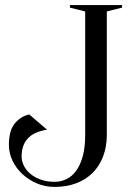

<svg xmlns="http://www.w3.org/2000/svg" viewBox="-20 -720 530 755"><path d="M400 -190Q400 -143 385.5 -105Q371 -67 344.5 -40.5Q318 -14 280 0.5Q242 15 195 15Q157 15 124.5 1Q92 -13 67.5 -36Q43 -59 29 -88.5Q15 -118 15 -150Q15 -207 38.5 -235Q62 -263 95 -270L165 -210Q65 -195 65 -105Q65 -86 74 -68Q83 -50 100 -36Q117 -22 141 -13.5Q165 -5 195 -5Q219 -5 241 -15.5Q263 -26 279.5 -48.5Q296 -71 305.5 -106Q315 -141 315 -190V-675L255 -690V-700H460V-690L400 -675Z"/></svg>

Font: Oranienbaum
Style: Regular
Weight: 400
Designer: Oleg Pospelov and Jovanny Lemonad
Foundry: Oleg Pospelov and jovanny Lemonad
Version: Version 1.001; ttfautohint (v0.91) -l 8 -r 50 -G 200 -x 0 -w